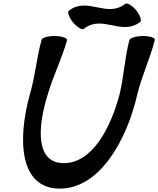

<svg xmlns="http://www.w3.org/2000/svg" viewBox="-20 -1036 932 1131"><path d="M475 -867C583 -952 698 -822 806 -907C816 -916 805 -947 781 -977C756 -1006 727 -1022 717 -1013C609 -928 494 -1058 386 -973C375 -964 387 -933 411 -903C436 -874 464 -858 475 -867ZM225 -801C195 -694 188 -588 156 -481C81 -209 96 75 332 75C567 75 727 -209 789 -481C815 -588 865 -694 892 -801C894 -814 862 -824 821 -824C779 -823 744 -812 742 -799C714 -692 710 -586 684 -479C632 -283 524 -75 356 -75C189 -75 200 -283 261 -479C292 -586 345 -692 375 -799C377 -812 345 -823 304 -824C262 -824 227 -814 225 -801Z"/></svg>

Font: Nupuram Black Oblique
Style: Regular
Weight: 900
Designer: Santhosh Thottingal (santhosh.thottingal@gmail.com)
Foundry: SMC
Version: Version 1.000